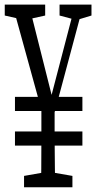

<svg xmlns="http://www.w3.org/2000/svg" viewBox="-27 -731 420 816"><path d="M196.8 -222.7H160.6L25.9 -711.4H95.7L197.3 -308.1H186L190.9 -322.3L292.5 -711.4H327.6ZM75.2 -646.5 -6.8 -665V-711.4H165V-665L81.5 -646.5ZM169.9 0H185.1L280.8 16.6V64.9H75.2V16.6ZM148.9 -166V-308.1H205.1V-166Q205.1 -127.4 205.6 -90.8Q206.1 -54.2 206.3 -16.4Q206.5 21.5 207.5 64.9H147.5Q148.4 23.4 148.4 -14.6Q148.4 -52.7 148.7 -90.1Q148.9 -127.4 148.9 -166ZM295.9 -646.5 226.1 -665V-711.4H361.8V-665L300.8 -646.5ZM36.6 -112.3V-172.4H323.2V-112.3ZM36.6 -259.3V-319.3H323.2V-259.3Z"/></svg>

Font: Scarab Serif
Style: Condensed
Weight: 400
Designer: John Roberts
Foundry: Scarab
Version: 1.0